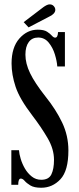

<svg xmlns="http://www.w3.org/2000/svg" viewBox="-20 -847 360 880"><path d="M169 13.5Q136.5 13.5 119.2 3Q102 -7.5 93 -18Q84 -28.5 75.5 -28.5Q63.5 -28.5 63.5 0H32V-158.5H67Q68 -142 74.8 -119.2Q81.5 -96.5 94.2 -74.5Q107 -52.5 125.8 -37.8Q144.5 -23 169 -23Q203.5 -23 215.5 -47.8Q227.5 -72.5 227.5 -114.5Q227.5 -163.5 198.5 -213.5Q169.5 -263.5 127.5 -318.5Q70 -393.5 51.5 -449.2Q33 -505 33 -556Q33 -630 68.8 -670.5Q104.5 -711 153 -711Q181 -711 195.5 -701.8Q210 -692.5 217.8 -683.5Q225.5 -674.5 233 -674.5Q245 -674.5 246 -700H277.5V-542.5H242.5Q241 -566.5 231.5 -597.8Q222 -629 203 -652Q184 -675 155 -675Q127 -675 111.8 -654.2Q96.5 -633.5 96.5 -596.5Q96.5 -556 117.8 -511.8Q139 -467.5 189 -404Q236.5 -345 265 -285Q293.5 -225 293.5 -157.5Q293.5 -64.5 257 -25.5Q220.5 13.5 169 13.5ZM111 -721.5 88.5 -745.5 178.5 -814Q186 -819.5 193.5 -823.2Q201 -827 208 -827Q222.5 -827 230.5 -813.5Q233.5 -808 233.5 -802Q233.5 -792.5 225.5 -784.2Q217.5 -776 205 -770.5Z"/></svg>

Font: Imbue 10pt Medium
Style: Regular
Weight: 500
Designer: Tyler Finck
Foundry: Etcetera Type Company
Version: Version 1.102; ttfautohint (v1.8.3)